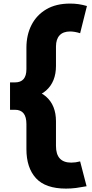

<svg xmlns="http://www.w3.org/2000/svg" viewBox="-20 -842 526 1101"><path d="M382 -661.5Q342 -661.5 321.5 -639.2Q301 -617 301 -575V-464Q301 -373 244.2 -322.8Q187.5 -272.5 66 -272.5V-369.5Q131.5 -369.5 131.5 -445.5V-568Q131.5 -642 160.8 -699Q190 -756 245.8 -788.8Q301.5 -821.5 382 -821.5Q408.5 -821.5 431.5 -818Q454.5 -814.5 478.5 -807.5L439.5 -651.5Q424 -656.5 409.2 -659Q394.5 -661.5 382 -661.5ZM37.5 -369.5H66V-212.5H37.5ZM388.5 90.5Q401 90.5 413.5 88.8Q426 87 439.5 83.5L476.5 226Q445 232 416.5 235.8Q388 239.5 358.5 239.5Q241 239.5 186.2 179.8Q131.5 120 131.5 13V-130.5Q131.5 -172 115 -192.2Q98.5 -212.5 66 -212.5V-338Q187.5 -338 244.2 -288Q301 -238 301 -146.5V-5Q301 90.5 388.5 90.5Z"/></svg>

Font: Hepta Slab ExtraBold
Style: Regular
Weight: 800
Designer: Michael LaGattuta
Foundry: Michael LaGattuta
Version: Version 1.102